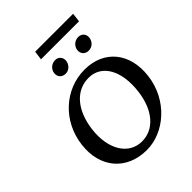

<svg xmlns="http://www.w3.org/2000/svg" viewBox="-283 -1189 1353 1353"><g transform="rotate(-45 393.0 -512.5)"><path d="M379 11C552 11 727 -137 753 -351C779 -558 661 -701 468 -701C269 -701 105 -548 80 -341C54 -134 178 11 379 11ZM208 -365C229 -535 320 -640 447 -640C577 -640 650 -511 626 -322C606 -159 518 -56 397 -56C266 -56 186 -184 208 -365ZM299 -835C295 -800 317 -774 354 -774C387 -774 415 -800 420 -835C424 -868 402 -895 369 -895C332 -895 303 -868 299 -835ZM302 -969H681L689 -1036H311ZM529 -835C525 -800 548 -774 583 -774C619 -774 646 -800 651 -835C655 -868 634 -895 598 -895C563 -895 533 -868 529 -835Z"/></g></svg>

Font: TPK Tissa Web Medium
Style: Italic
Weight: 500
Italic angle: -7°
Designer: Jacques Le Bailly, Suppakit Chalermlarp | Katatrad Co.,Ltd.
Foundry: Jacques Le Bailly, Cadson Demak Co.,Ltd.
Version: Version 5.000;Glyphs 3.1.2 (3151)